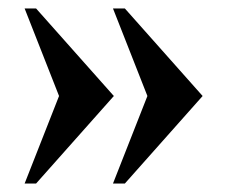

<svg xmlns="http://www.w3.org/2000/svg" viewBox="-20 -464 534 452"><path d="M246 -32 327 -238 246 -444H274L457 -238L274 -32ZM38 -32 119 -238 38 -444H65L248 -238L65 -32Z"/></svg>

Font: Frank Ruhl Libre SemiBold
Style: Regular
Weight: 600
Designer: Yanek Iontef
Foundry: Fontef
Version: Version 6.003;gftools[0.9.30]